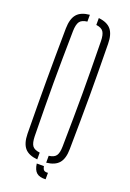

<svg xmlns="http://www.w3.org/2000/svg" viewBox="-167 -863 685 1008"><g transform="rotate(20 175.0 -358.5)"><path d="M57 -105Q56 -191.5 55.5 -263.8Q55 -336 55 -403.2Q55 -470.5 55.5 -541Q56 -611.5 57 -694Q58 -747.5 80 -773.5Q102 -799.5 151 -804V-766Q120.5 -762.5 109.2 -746.5Q98 -730.5 97 -694Q95.5 -606.5 94.8 -537.5Q94 -468.5 94 -404.2Q94 -340 94.8 -268.8Q95.5 -197.5 97 -105Q98 -68.5 109.2 -53Q120.5 -37.5 151 -34V4Q102 -0.5 80 -26.2Q58 -52 57 -105ZM156 25H196Q199 41.5 206 47Q213 52.5 228 51V87Q194.5 89 177.5 74.5Q160.5 60 156 25ZM201 4V-34.5Q230.5 -38 241.5 -53.8Q252.5 -69.5 253 -105Q254.5 -194.5 255.2 -264.8Q256 -335 256 -399.2Q256 -463.5 255.2 -533.8Q254.5 -604 253 -694Q252.5 -729.5 241.5 -745.8Q230.5 -762 201 -765.5V-804Q249 -799 270.8 -772.8Q292.5 -746.5 293 -694Q294 -611.5 294.8 -541Q295.5 -470.5 295.5 -403.2Q295.5 -336 294.8 -263.8Q294 -191.5 293 -105Q292.5 -52.5 270.8 -26.8Q249 -1 201 4Z"/></g></svg>

Font: Big Shoulders Stencil Text Thin
Style: Regular
Weight: 100
Designer: Patric King
Foundry: XO Type Co
Version: Version 2.001